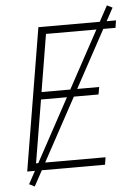

<svg xmlns="http://www.w3.org/2000/svg" viewBox="-60 -862 719 988"><g transform="rotate(-5 300.0 -368.0)"><path d="M47 0 169 -735H570L564 -697H205L156 -401H454L447 -363H150L96 -38H455L449 0ZM79 80 51 66 530 -816 558 -802Z"/></g></svg>

Font: Iosevka Curly XLtEx
Style: Italic
Weight: 200
Width: 7
Italic angle: -9°
Monospace: yes
Designer: Belleve Invis
Foundry: Belleve Invis
Version: Version 11.1.0; ttfautohint (v1.8.3)